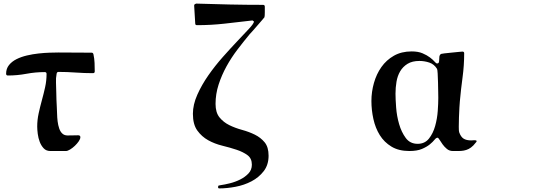

<svg xmlns="http://www.w3.org/2000/svg" viewBox="-20 -833 3040 1068"><path d="M260 7Q237 7 223 -8Q209 -23 201 -44Q193 -65 190 -88.5Q187 -112 187 -129Q187 -166 195 -202.5Q203 -239 213 -275.5Q223 -312 231 -348Q239 -384 239 -422Q239 -432 229 -432Q177 -432 126.5 -422.5Q76 -413 24 -413Q14 -413 14 -423Q14 -451 30 -471Q46 -491 72 -504Q98 -517 130 -524.5Q162 -532 194.5 -535.5Q227 -539 256 -540Q285 -541 305 -541Q352 -541 397.5 -540.5Q443 -540 490 -540Q498 -540 500 -530Q505 -507 506 -483Q507 -459 507 -436Q507 -426 497 -426Q449 -426 401 -429.5Q353 -433 305 -433Q297 -433 295 -423Q290 -398 291.5 -372Q293 -346 293 -320Q293 -299 294 -278.5Q295 -258 296 -237Q297 -222 297.5 -200.5Q298 -179 300.5 -158Q303 -137 309.5 -118Q316 -99 328 -89Q338 -80 355 -79.5Q372 -79 388 -80Q404 -81 415.5 -80.5Q427 -80 427 -70Q427 -60 418 -47Q409 -34 396.5 -22Q384 -10 370 -1.5Q356 7 347 7Z M1385 -719H1382Q1305 -710 1229.5 -701.5Q1154 -693 1076 -693Q1066 -693 1066 -702L1060 -802Q1060 -807 1063.5 -809.5Q1067 -812 1071 -813Q1165 -810 1257 -808Q1349 -806 1443 -806Q1453 -806 1453 -796Q1453 -791 1453 -782.5Q1453 -774 1453 -765Q1453 -756 1452.5 -748Q1452 -740 1451 -737Q1451 -736 1439 -722.5Q1427 -709 1413 -692.5Q1399 -676 1385.5 -661Q1372 -646 1369 -643Q1335 -602 1301 -557.5Q1267 -513 1240 -464Q1213 -415 1196 -362.5Q1179 -310 1179 -255Q1179 -207 1201 -180Q1223 -153 1255.5 -137Q1288 -121 1326.5 -110.5Q1365 -100 1397.5 -84Q1430 -68 1452 -41.5Q1474 -15 1474 33Q1474 84 1447 119Q1420 154 1379 175.5Q1338 197 1290 206Q1242 215 1200 215Q1193 215 1193 208Q1193 200 1197 199Q1201 198 1207 197Q1229 194 1259 186.5Q1289 179 1316 165.5Q1343 152 1362 132Q1381 112 1381 83Q1381 48 1356.5 30Q1332 12 1296 0Q1260 -12 1217 -22.5Q1174 -33 1138 -53Q1102 -73 1077.5 -107Q1053 -141 1053 -200Q1053 -251 1077.5 -306Q1102 -361 1139 -414Q1176 -467 1219.5 -516Q1263 -565 1301 -605Q1339 -645 1365 -673Q1391 -701 1393 -713Z M2270 -547Q2306 -547 2330.5 -536.5Q2355 -526 2371.5 -513.5Q2388 -501 2397 -490.5Q2406 -480 2411 -480Q2419 -480 2421 -486Q2423 -492 2423 -500Q2423 -508 2424 -517.5Q2425 -527 2433 -533Q2434 -534 2451 -536Q2468 -538 2489 -540Q2510 -542 2529 -544Q2548 -546 2552 -546Q2562 -546 2562 -537Q2562 -469 2553 -403Q2544 -337 2538 -270Q2537 -261 2535.5 -235Q2534 -209 2533 -180.5Q2532 -152 2532 -128Q2532 -104 2534 -98Q2543 -72 2558.5 -62Q2574 -52 2601 -52Q2603 -52 2609 -52.5Q2615 -53 2620.5 -53Q2626 -53 2629.5 -51Q2633 -49 2630 -44Q2628 -42 2621.5 -34Q2615 -26 2613 -24Q2600 -11 2587 -4.5Q2574 2 2560 4.5Q2546 7 2531 7Q2516 7 2499 7Q2480 7 2466 -4.5Q2452 -16 2442 -30Q2432 -44 2425 -55.5Q2418 -67 2414 -67Q2406 -67 2397 -55.5Q2388 -44 2371 -30Q2354 -16 2327 -4.5Q2300 7 2257 7Q2198 7 2157.5 -17.5Q2117 -42 2092.5 -81.5Q2068 -121 2057 -171Q2046 -221 2046 -271Q2046 -322 2060 -371.5Q2074 -421 2101.5 -460Q2129 -499 2171 -523Q2213 -547 2270 -547ZM2418 -288Q2418 -296 2417.5 -321Q2417 -346 2416.5 -374Q2416 -402 2414.5 -424.5Q2413 -447 2411 -450Q2395 -476 2368 -485Q2341 -494 2313 -494Q2273 -494 2247 -478Q2221 -462 2206 -436.5Q2191 -411 2185.5 -378.5Q2180 -346 2180 -312Q2180 -282 2183.5 -235Q2187 -188 2200 -143Q2213 -98 2237 -65.5Q2261 -33 2303 -33Q2343 -33 2366 -62Q2389 -91 2400.5 -132Q2412 -173 2415 -216Q2418 -259 2418 -288Z"/></svg>

Font: SoukouMincho
Style: Regular
Weight: 400
Designer: Dr. Ken Lunde (project architect, glyph set definition & overall production); Masataka HATTORI  (production & ideograph 
Foundry: Adobe Systems Incorporated
Version: Version 1.00